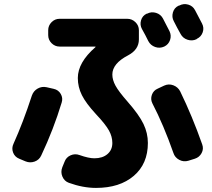

<svg xmlns="http://www.w3.org/2000/svg" viewBox="-20 -845 1040 940"><path d="M442 -70Q482 -70 506 -90.5Q530 -111 530 -145Q530 -176 513.5 -206Q497 -236 450 -286Q401 -339 381 -379Q361 -419 361 -463Q361 -539 447 -614Q448 -615 448 -616Q448 -617 447 -617H272Q249 -617 232.5 -633.5Q216 -650 216 -673V-697Q216 -720 232.5 -736.5Q249 -753 272 -753H603Q626 -753 643 -736.5Q660 -720 660 -697V-652Q660 -602 607 -574Q530 -534 530 -480Q530 -454 545.5 -425.5Q561 -397 604 -348Q661 -283 682.5 -238Q704 -193 704 -145Q704 -43 635 16Q566 75 450 75Q386 75 317 50Q295 42 285.5 19.5Q276 -3 285 -26L296 -53Q304 -75 325.5 -84.5Q347 -94 369 -86Q414 -70 442 -70ZM700 -778Q721 -789 744 -782Q767 -775 778 -754Q784 -743 795 -721Q806 -699 810 -692Q820 -671 812.5 -649Q805 -627 784 -617Q762 -607 739.5 -615Q717 -623 706 -644Q692 -673 675 -703Q664 -723 670.5 -745.5Q677 -768 698 -778ZM935 -795Q968 -732 969 -730Q980 -709 972.5 -687Q965 -665 944 -655L942 -653Q921 -643 898 -650.5Q875 -658 864 -679Q858 -689 847 -710Q836 -731 831 -741Q820 -761 826.5 -784Q833 -807 854 -817L858 -818Q879 -829 901.5 -822.5Q924 -816 935 -795ZM902 -58Q879 -51 857.5 -62.5Q836 -74 829 -96Q781 -233 726 -339Q716 -359 723.5 -380.5Q731 -402 752 -411L784 -426Q806 -436 828.5 -427.5Q851 -419 862 -398Q921 -277 970 -138Q978 -116 967 -95.5Q956 -75 934 -68ZM74 -68Q52 -77 44 -98.5Q36 -120 46 -141Q93 -245 136 -377Q144 -400 164.5 -411.5Q185 -423 208 -418L243 -410Q266 -405 277.5 -385Q289 -365 282 -343Q242 -211 182 -84Q172 -62 149.5 -54Q127 -46 105 -55Z"/></svg>

Font: Rounded Mplus 1c ExtraBold
Style: Regular
Weight: 800
Version: Version 1.059.20150529